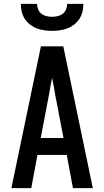

<svg xmlns="http://www.w3.org/2000/svg" viewBox="-20 -975 540 995"><path d="M39 0 192 -735H308L461 0H358L326 -172H174L142 0ZM309 -260 265 -490Q262 -511 258 -531.5Q254 -552 250 -572Q246 -552 242 -531.5Q238 -511 235 -490L191 -260ZM250 -815Q230 -815 209.5 -818Q189 -821 170.5 -828Q152 -835 135.5 -848Q119 -861 108 -878Q97 -895 92.5 -915Q88 -935 88 -955H172Q172 -940 177.5 -926.5Q183 -913 194.5 -904Q206 -895 220.5 -891.5Q235 -888 250 -888Q265 -888 279.5 -891.5Q294 -895 305.5 -904Q317 -913 322.5 -926.5Q328 -940 328 -955H412Q412 -935 407.5 -915Q403 -895 392 -878Q381 -861 364.5 -848Q348 -835 329.5 -828Q311 -821 290.5 -818Q270 -815 250 -815Z"/></svg>

Font: Iosevka Term Semibold
Style: Regular
Weight: 600
Monospace: yes
Designer: Belleve Invis
Foundry: Belleve Invis
Version: Version 31.4.0